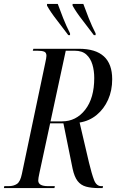

<svg xmlns="http://www.w3.org/2000/svg" viewBox="-47 -964 603 984"><path d="M-27 0 -25 -10H-3Q23 -10 40 -21.5Q57 -33 65 -72L185 -642Q191 -669 191 -678Q191 -695 179 -699.5Q167 -704 145 -704H121L124 -714H358Q528 -714 528 -558Q528 -500 507 -453Q486 -406 448.5 -375Q411 -344 361 -336L409 -131Q423 -73 435 -41.5Q447 -10 472 -10H481L479 0H461Q421 0 394 -7.5Q367 -15 350.5 -36.5Q334 -58 325 -100L278 -332H210L155 -77Q149 -50 149 -39Q149 -10 199 -10H234L232 0ZM271 -342Q343 -342 389.5 -401.5Q436 -461 436 -564Q436 -602 426.5 -633.5Q417 -665 395.5 -684.5Q374 -704 336 -704H290L212 -342ZM303 -784Q275 -822 244 -861.5Q213 -901 194 -935V-944H249Q260 -913 276.5 -871.5Q293 -830 312 -793V-784ZM434 -784Q406 -822 375 -861.5Q344 -901 325 -935V-944H380Q391 -913 407.5 -871.5Q424 -830 443 -793V-784Z"/></svg>

Font: Noto Serif Display ExtraCondensed
Style: Italic
Weight: 400
Width: 2
Italic angle: -12°
Designer: Monotype Design Team
Foundry: Monotype Imaging Inc.
Version: Version 2.009